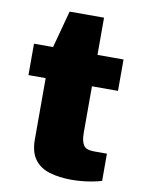

<svg xmlns="http://www.w3.org/2000/svg" viewBox="-81 -744 605 813"><g transform="rotate(10 222.0 -338.0)"><path d="M284 12Q230 12 188.5 -0.5Q147 -13 124 -44Q101 -75 101 -129V-393H27V-528H109L152 -688H300V-528H412V-393H300V-192Q300 -158 311 -140.5Q322 -123 356 -123H412V-6Q396 -1 372.5 3.5Q349 8 325.5 10Q302 12 284 12Z"/></g></svg>

Font: Archivo SemiBold Black
Style: Regular
Weight: 900
Version: Version 2.001